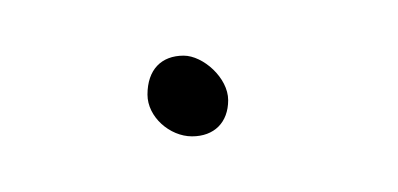

<svg xmlns="http://www.w3.org/2000/svg" viewBox="-20 -117 143 69"><path d="M33 -83C33 -75 41 -68 49 -68C57 -68 62 -73 62 -81C62 -89 53 -97 46 -97C38 -97 33 -92 33 -83Z"/></svg>

Font: Stray Cat
Style: LtCn
Weight: 300
Version: Version 1.0